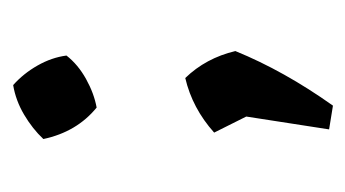

<svg xmlns="http://www.w3.org/2000/svg" viewBox="-140 -296 538 299"><g transform="rotate(-90 129.5 -147.0)"><path d="M77 96 97 -33 72 -83Q110 -117 157 -128Q188 -96 199 -50Q168 26 114 102ZM111 -266Q73 -297 62 -349Q78 -366 100 -379Q122 -392 146 -396Q164 -380 176.5 -358Q189 -336 192 -313Q178 -295 155.5 -282.5Q133 -270 111 -266Z"/></g></svg>

Font: Piazzolla Medium
Style: Regular
Weight: 500
Designer: Juan Pablo del Peral
Foundry: Huerta Tipografica
Version: Version 1.330